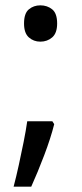

<svg xmlns="http://www.w3.org/2000/svg" viewBox="-20 -570 308 719"><path d="M70 -482Q70 -520 88 -535Q106 -550 131 -550Q157 -550 175.5 -535Q194 -520 194 -482Q194 -446 175.5 -430Q157 -414 131 -414Q106 -414 88 -430Q70 -446 70 -482ZM183 -105Q170 -53 145.5 11.5Q121 76 97 129H31Q41 91 50.5 47.5Q60 4 68.5 -38.5Q77 -81 82 -116H176Z"/></svg>

Font: Noto Sans Old Italic
Style: Regular
Weight: 400
Designer: Monotype Design Team
Foundry: Monotype Imaging Inc.
Version: Version 2.003; ttfautohint (v1.8.4.7-5d5b)